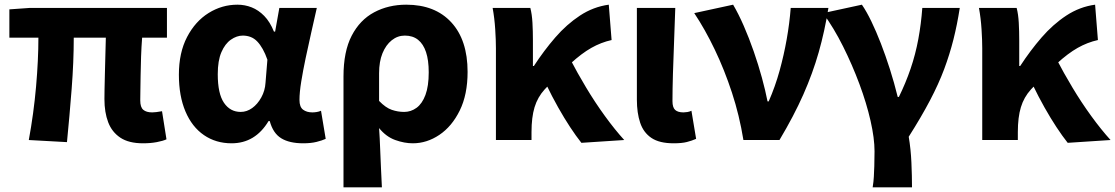

<svg xmlns="http://www.w3.org/2000/svg" viewBox="-20 -598 4763 820"><path d="M591 14Q530 14 494 -10Q458 -34 442 -76Q426 -118 426 -175Q426 -189 426.5 -217.5Q427 -246 428 -283.5Q429 -321 430 -361Q431 -401 432 -437H295Q295 -334 286 -218Q277 -102 266 9L103 0Q124 -114 134 -228Q144 -342 144 -437H20V-558L105 -564H693V-437H587Q584 -399 582.5 -356.5Q581 -314 580.5 -275.5Q580 -237 579.5 -208.5Q579 -180 579 -169Q579 -140 592 -129Q605 -118 630 -118Q644 -118 672 -123L691 -3Q676 4 649.5 9Q623 14 591 14Z M969 14Q902 14 851 -21Q800 -56 772 -122Q744 -188 744 -279Q744 -373 779 -440Q814 -507 871 -542.5Q928 -578 994 -578Q1026 -578 1055 -566.5Q1084 -555 1108.5 -530Q1133 -505 1150 -463H1155L1173 -564H1333Q1322 -515 1309.5 -460Q1297 -405 1285.5 -350.5Q1274 -296 1266.5 -249.5Q1259 -203 1259 -171Q1259 -141 1274.5 -129.5Q1290 -118 1314 -118Q1322 -118 1332 -119.5Q1342 -121 1351 -125L1371 -5Q1356 2 1332 8Q1308 14 1275 14Q1216 14 1181 -7.5Q1146 -29 1132 -81H1127Q1070 14 969 14ZM1008 -120Q1034 -120 1057 -136.5Q1080 -153 1096 -182Q1112 -211 1114 -245L1122 -343Q1113 -369 1102 -388.5Q1091 -408 1078.5 -421Q1066 -434 1050.5 -440Q1035 -446 1017 -446Q991 -446 966 -428.5Q941 -411 925.5 -375Q910 -339 910 -281Q910 -198 936.5 -159Q963 -120 1008 -120Z M1447 202V-271Q1447 -378 1482 -445.5Q1517 -513 1578 -545.5Q1639 -578 1715 -578Q1838 -578 1907.5 -502.5Q1977 -427 1977 -291Q1977 -194 1943.5 -126Q1910 -58 1856.5 -22Q1803 14 1743 14Q1707 14 1668 0Q1629 -14 1599 -51Q1602 -7 1603.5 35Q1605 77 1607 118Q1609 159 1611 202ZM1706 -120Q1735 -120 1759 -137.5Q1783 -155 1797 -192.5Q1811 -230 1811 -289Q1811 -341 1799.5 -375.5Q1788 -410 1765.5 -428Q1743 -446 1709 -446Q1678 -446 1653 -426Q1628 -406 1613.5 -370.5Q1599 -335 1599 -285V-167Q1627 -138 1653 -129Q1679 -120 1706 -120Z M2098 0V-392Q2098 -426 2095 -473Q2092 -520 2084 -564H2245Q2252 -537 2254 -501Q2256 -465 2256 -425V-316H2260Q2303 -382 2351.5 -438Q2400 -494 2457 -531.5Q2514 -569 2580 -578L2592 -427Q2547 -417 2505.5 -393.5Q2464 -370 2417 -327Q2370 -284 2306 -216Q2276 -183 2263 -140Q2250 -97 2250 -34V0ZM2463 12Q2440 -17 2415 -55Q2390 -93 2364 -139Q2338 -185 2312 -239L2416 -344Q2445 -288 2483 -224.5Q2521 -161 2563.5 -102.5Q2606 -44 2646 0Z M2857 14Q2796 14 2762 -9Q2728 -32 2714 -74Q2700 -116 2700 -172V-564H2864Q2862 -498 2859 -424Q2856 -350 2854 -282.5Q2852 -215 2852 -166Q2852 -139 2863.5 -128.5Q2875 -118 2899 -118Q2906 -118 2915.5 -119.5Q2925 -121 2933 -125L2953 -5Q2935 3 2913.5 8.5Q2892 14 2857 14Z M3155 0Q3138 -105 3106 -202.5Q3074 -300 3032.5 -386.5Q2991 -473 2945 -542L3111 -578Q3134 -539 3156.5 -487.5Q3179 -436 3199 -378.5Q3219 -321 3234 -266Q3249 -211 3258 -165H3263Q3291 -229 3309.5 -296Q3328 -363 3340 -431Q3352 -499 3357 -564H3518Q3502 -464 3476.5 -374.5Q3451 -285 3411 -194.5Q3371 -104 3309 0Z M3707 202Q3711 177 3712 157Q3713 137 3714 111.5Q3715 86 3715 48Q3715 -7 3698 -82Q3681 -157 3650.5 -239Q3620 -321 3580.5 -400Q3541 -479 3495 -542L3661 -578Q3681 -549 3701.5 -506.5Q3722 -464 3742 -412.5Q3762 -361 3780.5 -303Q3799 -245 3814 -184H3819Q3848 -243 3869 -304.5Q3890 -366 3902 -431Q3914 -496 3919 -564H4079Q4068 -493 4052 -429.5Q4036 -366 4012.5 -303Q3989 -240 3952 -169.5Q3915 -99 3861 -14Q3870 39 3872.5 96.5Q3875 154 3875 202Z M4175 0V-392Q4175 -426 4172 -473Q4169 -520 4161 -564H4322Q4329 -537 4331 -501Q4333 -465 4333 -425V-316H4337Q4380 -382 4428.5 -438Q4477 -494 4534 -531.5Q4591 -569 4657 -578L4669 -427Q4624 -417 4582.5 -393.5Q4541 -370 4494 -327Q4447 -284 4383 -216Q4353 -183 4340 -140Q4327 -97 4327 -34V0ZM4540 12Q4517 -17 4492 -55Q4467 -93 4441 -139Q4415 -185 4389 -239L4493 -344Q4522 -288 4560 -224.5Q4598 -161 4640.5 -102.5Q4683 -44 4723 0Z"/></svg>

Font: Noto Sans JP ExtraBold
Style: Regular
Weight: 800
Designer: Ryoko NISHIZUKA  (kana, bopomofo & ideographs); Paul D. Hunt (Latin, Greek & Cyrillic); Sandoll Communications , Soo-you
Foundry: Adobe
Version: Version 2.004-H2;hotconv 1.0.118;makeotfexe 2.5.65603